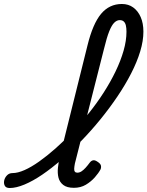

<svg xmlns="http://www.w3.org/2000/svg" viewBox="-203 -927 740 964"><path d="M-154 17Q-173 17 -179 5.5Q-185 -6 -182 -20.5Q-179 -35 -168 -46.5Q-157 -58 -140 -58Q-114 -58 -80 -73Q-46 -88 -6.5 -116Q33 -144 75.5 -181.5Q118 -219 161 -264.5Q204 -310 244 -360Q284 -410 318 -463Q352 -516 377.5 -569Q403 -622 417.5 -672.5Q432 -723 432 -768Q432 -782 445 -789Q458 -796 475 -796Q492 -796 504.5 -789Q517 -782 517 -768Q517 -722 501 -669Q485 -616 455.5 -558.5Q426 -501 386.5 -442.5Q347 -384 301 -327.5Q255 -271 205.5 -220Q156 -169 106 -125.5Q56 -82 9 -50Q-38 -18 -80 -0.5Q-122 17 -154 17ZM168 16Q133 16 114.5 1.5Q96 -13 90.5 -35.5Q85 -58 88 -85.5Q91 -113 97 -139L236 -698Q263 -808 304.5 -857.5Q346 -907 409 -907Q442 -907 466 -889.5Q490 -872 503.5 -841Q517 -810 517 -768Q517 -749 504.5 -740Q492 -731 475 -731Q458 -731 445 -740Q432 -749 432 -768Q432 -786 429 -799Q426 -812 418.5 -819Q411 -826 398 -826Q384 -826 371 -813.5Q358 -801 345.5 -770Q333 -739 319 -681L173 -106Q170 -90 169.5 -80Q169 -70 173 -65Q177 -60 185 -60Q196 -60 206 -66.5Q216 -73 226.5 -84.5Q237 -96 248 -111Q255 -120 264 -122Q273 -124 285 -116Q301 -106 303.5 -96.5Q306 -87 302 -77Q292 -58 273 -36.5Q254 -15 228 0.5Q202 16 168 16Z"/></svg>

Font: Playwrite DE SAS
Style: Regular
Weight: 400
Designer: Veronika Burian, José Scaglione
Foundry: TypeTogether
Version: Version 1.002